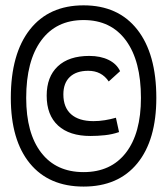

<svg xmlns="http://www.w3.org/2000/svg" viewBox="-20 -706 626 719"><path d="M293 -7.3Q163.1 -7.3 91.8 -94.2Q20.5 -181.2 20.5 -339.4Q20.5 -504.4 91.8 -595.2Q163.1 -686 293 -686Q422.9 -686 494.1 -595.2Q565.4 -504.4 565.4 -339.4Q565.4 -181.2 494.1 -94.2Q422.9 -7.3 293 -7.3ZM293 -61.5Q395.5 -61.5 451.7 -134.3Q507.8 -207 507.8 -339.4Q507.8 -478 451.7 -554.4Q395.5 -630.9 293 -630.9Q190.4 -630.9 134.3 -554.4Q78.1 -478 78.1 -339.4Q78.1 -207 134.3 -134.3Q190.4 -61.5 293 -61.5ZM318.4 -196.8Q240.2 -196.8 197.5 -235.8Q154.8 -274.9 154.8 -347.7Q154.8 -418.5 196.3 -457.5Q237.8 -496.6 314.5 -496.6Q356.4 -496.6 386.7 -481.7Q417 -466.8 429.7 -439.5L387.2 -400.9Q360.4 -440.9 310.5 -440.9Q266.1 -440.9 241.7 -418Q217.3 -395 217.3 -352.5Q217.3 -303.7 246.3 -278.1Q275.4 -252.4 330.1 -252.4Q351.6 -252.4 372.8 -255.9Q394 -259.3 414.1 -265.1L425.8 -211.4Q400.4 -202.6 372.8 -199.7Q345.2 -196.8 318.4 -196.8Z"/></svg>

Font: CaskaydiaMono NF Light
Style: Regular
Weight: 300
Designer: Aaron Bell
Foundry: Saja Typeworks
Version: Version 2111.001; ttfautohint (v1.8.4);Nerd Fonts 3.1.1